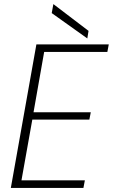

<svg xmlns="http://www.w3.org/2000/svg" viewBox="-20 -919 552 939"><path d="M505 -665 512 -702H158L33 0H388L395 -37H85L138 -334H417L424 -370H144L196 -665ZM241 -899 233 -855 407 -731 413 -768Z"/></svg>

Font: Momo Neue ExtLt
Style: Italic
Weight: 200
Italic angle: -10°
Designer: Ninad Kale (Devanagari), Jonny Pinhorn (Latin)
Foundry: Indian Type Foundry
Version: 4.004